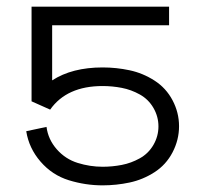

<svg xmlns="http://www.w3.org/2000/svg" viewBox="-20 -550 615 578"><path d="M289 8Q237 8 187 -7.5Q137 -23 102 -63.5Q67 -104 59 -155L120 -168Q125 -130 151 -100.5Q177 -71 214 -59.5Q251 -48 289 -48Q318 -48 346.5 -53.5Q375 -59 401 -73.5Q427 -88 442 -114Q457 -140 457 -169.5Q457 -199 442 -225Q427 -251 401 -265.5Q375 -280 346.5 -285.5Q318 -291 289 -291Q181 -291 131 -220L75 -245V-530H489V-474H137V-308Q197 -347 289 -347Q330 -347 370 -338.5Q410 -330 445 -307.5Q480 -285 499.5 -248Q519 -211 519 -170Q519 -129 499.5 -91.5Q480 -54 445 -31.5Q410 -9 370 -0.5Q330 8 289 8Z"/></svg>

Font: Jozsika Light
Style: Regular
Weight: 300
Monospace: yes
Designer: Belleve Invis
Foundry: Belleve Invis
Version: 2.1.0